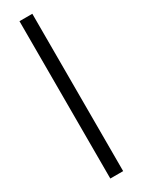

<svg xmlns="http://www.w3.org/2000/svg" viewBox="-237 -756 710 954"><g transform="rotate(-30 117.5 -278.5)"><path d="M80.4 173H154.1V-729.7H80.4Z"/></g></svg>

Font: Secuela Black
Style: Regular
Weight: 900
Designer: Fernando Haro
Foundry: deFharo
Version: Version 1.704